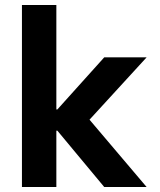

<svg xmlns="http://www.w3.org/2000/svg" viewBox="-20 -750 640 770"><path d="M68 0V-730H206V-311H210L398 -520H568L339 -270L568 0H398L210 -226H206V0Z"/></svg>

Font: M PLUS Code Latin Expanded
Style: Bold
Weight: 700
Width: 7
Designer: Coji Morishita
Foundry: UNDERFOREST DESIGN
Version: Version 1.002; ttfautohint (v1.8.3)